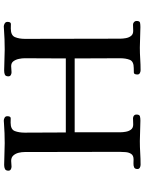

<svg xmlns="http://www.w3.org/2000/svg" viewBox="109 -886 781 1040"><g transform="rotate(-90 500.0 -366.5)"><path d="M906 -18Q906 -1 896.5 1Q887 3 873 3Q845 3 817.5 1.5Q790 0 762 0Q731 0 700.5 2Q670 4 639 4Q631 4 623.5 0Q616 -4 616 -13Q616 -32 626.5 -32.5Q637 -33 651 -33Q687 -33 695.5 -54.5Q704 -76 704 -107Q704 -169 703.5 -230.5Q703 -292 703 -353H303V-106Q303 -92 306 -75.5Q309 -59 318 -47.5Q327 -36 345 -36Q353 -36 361.5 -36.5Q370 -37 379 -37Q387 -37 393 -32Q399 -27 399 -18Q399 -2 389.5 0.5Q380 3 366 3Q338 3 310.5 1.5Q283 0 255 0Q223 0 191 2Q159 4 127 4Q119 4 111.5 0Q104 -4 104 -13Q104 -27 113 -31Q122 -35 134.5 -34.5Q147 -34 156 -34Q177 -34 185.5 -46.5Q194 -59 195.5 -77Q197 -95 197 -109Q197 -238 196.5 -366.5Q196 -495 196 -624Q196 -640 192 -656.5Q188 -673 177.5 -685Q167 -697 148 -697Q140 -697 132.5 -696Q125 -695 117 -695Q109 -695 102 -699Q95 -703 95 -712Q95 -726 104 -730.5Q113 -735 126 -735Q155 -735 184.5 -733.5Q214 -732 244 -732Q271 -732 298 -733Q325 -734 352 -736Q356 -736 359 -736.5Q362 -737 366 -737Q374 -737 382 -732.5Q390 -728 390 -718Q390 -699 378.5 -699.5Q367 -700 355 -700Q318 -700 309.5 -677Q301 -654 301 -624Q301 -569 301.5 -513Q302 -457 302 -401H703Q703 -457 703.5 -513Q704 -569 704 -624Q704 -638 700.5 -655Q697 -672 688 -684.5Q679 -697 661 -697Q652 -697 644 -696Q636 -695 628 -695Q620 -695 613 -699Q606 -703 606 -712Q606 -727 615 -731Q624 -735 637 -735Q666 -735 694 -733.5Q722 -732 751 -732Q778 -732 806 -733Q834 -734 861 -736Q865 -736 868.5 -736.5Q872 -737 876 -737Q884 -737 892.5 -732Q901 -727 901 -717Q901 -698 889 -698.5Q877 -699 865 -699Q828 -699 818.5 -676.5Q809 -654 809 -622Q809 -493 809.5 -364Q810 -235 810 -106Q810 -92 813 -75.5Q816 -59 825 -47.5Q834 -36 852 -36Q860 -36 868.5 -36.5Q877 -37 886 -37Q894 -37 900 -31.5Q906 -26 906 -18Z"/></g></svg>

Font: Kaisei Opti Medium
Style: Regular
Weight: 500
Designer: Font-Kai, 金井和夫
Foundry: KAZUO KANAI
Version: Version 5.003